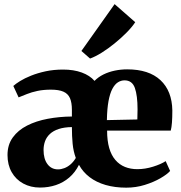

<svg xmlns="http://www.w3.org/2000/svg" viewBox="-20 -876 858 908"><path d="M169 11Q125 11 90 -8Q55 -27 35.2 -61.8Q15.5 -96.5 15.5 -143Q15.5 -191.5 40.5 -226Q65.5 -260.5 108.2 -282.2Q151 -304 205.8 -314.2Q260.5 -324.5 320 -325V-356.5Q320 -391 310.8 -412Q301.5 -433 279.8 -442.5Q258 -452 221 -452Q185.5 -452 157.2 -446Q129 -440 107.2 -431.2Q85.5 -422.5 68 -415.5L43 -469.5Q54 -479.5 75.2 -492.8Q96.5 -506 127 -518.2Q157.5 -530.5 195.8 -538.8Q234 -547 278.5 -547Q328.5 -547 366.8 -533Q405 -519 427 -493.5Q444.5 -511.5 469.2 -523.8Q494 -536 522.8 -542Q551.5 -548 581.5 -548Q684 -548 738.8 -497Q793.5 -446 795 -353.5Q795 -319.5 793.2 -296.5Q791.5 -273.5 787.5 -258.5H486.5Q486.5 -210.5 496.5 -176Q506.5 -141.5 525.8 -119.2Q545 -97 571.2 -86.5Q597.5 -76 629.5 -76Q666.5 -76 704 -87.8Q741.5 -99.5 763.5 -114L784.5 -67.5Q770.5 -51.5 738.5 -33Q706.5 -14.5 664.5 -1.5Q622.5 11.5 577 11.5Q523.5 11.5 479.5 -1.2Q435.5 -14 403.8 -38.2Q372 -62.5 353.5 -96.5Q335.5 -60.5 307.5 -36.5Q279.5 -12.5 244.5 -0.8Q209.5 11 169 11ZM485.5 -308 629.5 -311Q630 -321.5 630 -334.8Q630 -348 630.5 -359Q630.5 -424 617.8 -460Q605 -496 569 -496Q552.5 -496 537.8 -486.8Q523 -477.5 511.5 -456Q500 -434.5 493.2 -398.2Q486.5 -362 485.5 -308ZM254.5 -75Q269 -75 284.2 -80.8Q299.5 -86.5 313.5 -98.5Q327.5 -110.5 338.5 -129Q327 -160 323.5 -196.2Q320 -232.5 320 -275Q283.5 -274.5 257.8 -266Q232 -257.5 216 -242.5Q200 -227.5 193 -208Q186 -188.5 186 -166.5Q186 -124.5 204.5 -99.8Q223 -75 254.5 -75ZM405.5 -599.5 365 -635 522 -856.5 619.5 -771Q604 -747.5 578.2 -721.5Q552.5 -695.5 522 -670.8Q491.5 -646 461.5 -627.2Q431.5 -608.5 407 -599.5Z"/></svg>

Font: Merriweather 72pt Black
Style: Regular
Weight: 900
Version: Version 2.100